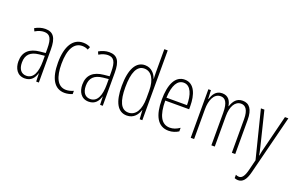

<svg xmlns="http://www.w3.org/2000/svg" viewBox="-111 -1241 3065 1965"><g transform="rotate(20 1421.0 -259.0)"><path d="M184 -539C147 -539 106 -527 72 -506L86 -476C123 -498 156 -506 182 -506C245 -506 271 -468 271 -356V-308L210 -302C100 -291 37 -238 37 -133C37 -59 73 10 156 10C228 10 259 -38 274 -89H276L279 0H308V-359C308 -487 272 -539 184 -539ZM212 -272 272 -278V-218C272 -100 240 -21 162 -21C108 -21 75 -61 75 -134C75 -218 119 -262 212 -272Z M590 10C617 10 650 3 674 -8V-43C647 -31 620 -24 594 -24C500 -24 460 -117 460 -259C460 -422 512 -504 599 -504C622 -504 643 -499 663 -488L676 -520C653 -532 627 -539 597 -539C487 -539 422 -440 422 -258C422 -91 476 10 590 10Z M880 -539C843 -539 802 -527 768 -506L782 -476C819 -498 852 -506 878 -506C941 -506 967 -468 967 -356V-308L906 -302C796 -291 733 -238 733 -133C733 -59 769 10 852 10C924 10 955 -38 970 -89H972L975 0H1004V-359C1004 -487 968 -539 880 -539ZM908 -272 968 -278V-218C968 -100 936 -21 858 -21C804 -21 771 -61 771 -134C771 -218 815 -262 908 -272Z M1268 10C1343 10 1382 -45 1398 -98H1400L1406 0H1435V-760H1398V-506C1398 -484 1399 -463 1400 -437H1398C1383 -487 1340 -539 1270 -539C1173 -539 1117 -441 1117 -258C1117 -83 1168 10 1268 10ZM1273 -24C1190 -24 1156 -109 1156 -258C1156 -420 1196 -504 1275 -504C1353 -504 1398 -428 1398 -307V-226C1398 -102 1353 -24 1273 -24Z M1703 -539C1600 -539 1550 -433 1550 -264C1550 -97 1602 10 1722 10C1764 10 1800 -3 1830 -22V-61C1794 -36 1760 -24 1724 -24C1632 -24 1587 -109 1587 -269H1847V-303C1847 -425 1809 -539 1703 -539ZM1703 -506C1781 -506 1813 -412 1812 -301H1588C1594 -439 1636 -506 1703 -506Z M2334 -539C2269 -539 2238 -497 2217 -437H2214C2206 -491 2178 -539 2111 -539C2040 -539 2013 -483 1997 -435H1994L1990 -529H1962V0H1999V-326C1999 -417 2030 -505 2106 -505C2153 -505 2187 -471 2187 -354V0H2224V-332C2224 -438 2264 -505 2329 -505C2376 -505 2410 -467 2410 -367V0H2447V-371C2447 -487 2406 -539 2334 -539Z M2534 -529 2664 -11 2634 110C2614 186 2589 206 2562 206C2550 206 2536 202 2526 197V234C2539 239 2550 242 2564 242C2612 242 2647 209 2670 116L2833 -529H2796L2704 -160C2697 -134 2691 -109 2684 -70H2681C2678 -89 2678 -100 2663 -159L2572 -529Z"/></g></svg>

Font: Noto Sans Myanmar ExtraCondensed ExtraLight
Style: Regular
Weight: 200
Width: 2
Designer: Monotype Design Team
Foundry: Monotype Imaging Inc.
Version: Version 2.107